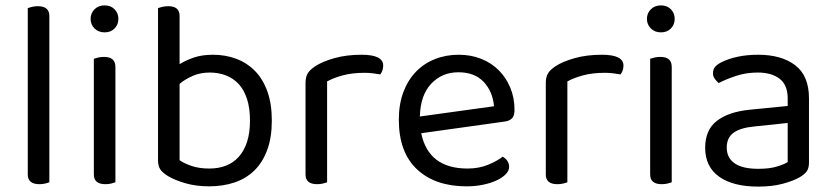

<svg xmlns="http://www.w3.org/2000/svg" viewBox="-20 -678 3091 712"><path d="M163 -2Q158 0 148 2.5Q138 5 126 5Q83 5 83 -31V-648Q88 -650 98.5 -652.5Q109 -655 120 -655Q163 -655 163 -619V-2Z M408 -2Q403 0 393 2.5Q383 5 371 5Q328 5 328 -31V-460Q333 -462 343.5 -464.5Q354 -467 366 -467Q408 -467 408 -430ZM368 -658Q391 -658 405 -643.5Q419 -629 419 -608Q419 -587 405 -572.5Q391 -558 368 -558Q345 -558 330.5 -572.5Q316 -587 316 -608Q316 -629 330.5 -643.5Q345 -658 368 -658Z M988 -231Q988 -168 971 -122Q954 -76 923.5 -46Q893 -16 850 -1.5Q807 13 756 13Q707 13 667.5 1.5Q628 -10 603 -25Q582 -38 574 -50.5Q566 -63 566 -84V-648Q571 -650 581.5 -652.5Q592 -655 604 -655Q646 -655 646 -619V-440Q668 -454 698.5 -464.5Q729 -475 770 -475Q816 -475 856 -460Q896 -445 925.5 -415Q955 -385 971.5 -339Q988 -293 988 -231ZM646 -367V-84Q661 -73 689.5 -63Q718 -53 756 -53Q790 -53 817.5 -63.5Q845 -74 865 -96Q885 -118 896 -151.5Q907 -185 907 -231Q907 -277 896 -311Q885 -345 865 -366.5Q845 -388 817.5 -398.5Q790 -409 758 -409Q723 -409 694.5 -396.5Q666 -384 646 -367Z M1193 -2Q1188 0 1178 2.5Q1168 5 1156 5Q1113 5 1113 -31V-370Q1113 -393 1121.5 -406.5Q1130 -420 1150 -433Q1176 -450 1220.5 -462.5Q1265 -475 1321 -475Q1401 -475 1401 -435Q1401 -425 1398 -416.5Q1395 -408 1390 -402Q1380 -404 1364 -406Q1348 -408 1332 -408Q1286 -408 1251 -398.5Q1216 -389 1193 -376Z M1542 -184Q1569 -53 1714 -53Q1756 -53 1790 -67Q1824 -81 1844 -97Q1868 -83 1868 -59Q1868 -45 1855.5 -32Q1843 -19 1821.5 -9Q1800 1 1771.5 7Q1743 13 1710 13Q1594 13 1526.5 -50Q1459 -113 1459 -234Q1459 -291 1475.5 -335.5Q1492 -380 1521.5 -411Q1551 -442 1592 -458.5Q1633 -475 1681 -475Q1726 -475 1764 -460Q1802 -445 1829.5 -417.5Q1857 -390 1872.5 -352.5Q1888 -315 1888 -270Q1888 -248 1878 -238.5Q1868 -229 1850 -227ZM1537 -246 1812 -284Q1807 -339 1773.5 -374.5Q1740 -410 1680 -410Q1619 -410 1579 -367.5Q1539 -325 1537 -246Z M2084 -2Q2079 0 2069 2.5Q2059 5 2047 5Q2004 5 2004 -31V-370Q2004 -393 2012.5 -406.5Q2021 -420 2041 -433Q2067 -450 2111.5 -462.5Q2156 -475 2212 -475Q2292 -475 2292 -435Q2292 -425 2289 -416.5Q2286 -408 2281 -402Q2271 -404 2255 -406Q2239 -408 2223 -408Q2177 -408 2142 -398.5Q2107 -389 2084 -376Z M2471 -2Q2466 0 2456 2.5Q2446 5 2434 5Q2391 5 2391 -31V-460Q2396 -462 2406.5 -464.5Q2417 -467 2429 -467Q2471 -467 2471 -430ZM2431 -658Q2454 -658 2468 -643.5Q2482 -629 2482 -608Q2482 -587 2468 -572.5Q2454 -558 2431 -558Q2408 -558 2393.5 -572.5Q2379 -587 2379 -608Q2379 -629 2393.5 -643.5Q2408 -658 2431 -658Z M2901 -77V-222L2777 -209Q2725 -204 2700 -185.5Q2675 -167 2675 -131Q2675 -93 2704 -72.5Q2733 -52 2792 -52Q2834 -52 2861.5 -60.5Q2889 -69 2901 -77ZM2980 -313V-76Q2980 -54 2971.5 -42.5Q2963 -31 2946 -21Q2922 -7 2882.5 3.5Q2843 14 2792 14Q2698 14 2646.5 -23Q2595 -60 2595 -130Q2595 -196 2638 -229.5Q2681 -263 2759 -271L2901 -285V-313Q2901 -363 2871 -386Q2841 -409 2790 -409Q2748 -409 2711 -397Q2674 -385 2645 -370Q2637 -377 2630.5 -386Q2624 -395 2624 -406Q2624 -420 2631 -429Q2638 -438 2653 -446Q2680 -460 2715 -467.5Q2750 -475 2791 -475Q2878 -475 2929 -436Q2980 -397 2980 -313Z"/></svg>

Font: Baloo 2 Latin
Style: Regular
Weight: 400
Designer: Sarang Kulkarni and Ek Type
Foundry: Ek Type
Version: Version 1.001